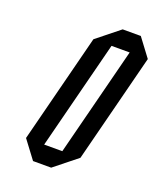

<svg xmlns="http://www.w3.org/2000/svg" viewBox="-126 -748 693 829"><g transform="rotate(20 220.0 -333.5)"><path d="M125 0 62.5 -83.3 190 -583.3 294.2 -666.7H377.5L440 -583.3L312.5 -83.3L208.3 0ZM145.8 -83.3H229.2L356.7 -583.3H273.3Z"/></g></svg>

Font: Yulong
Style: Italic
Weight: 400
Italic angle: -14.25°
Designer: GGBotNet
Foundry: f0n7.com
Version: 1.00